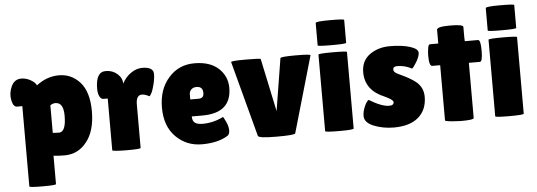

<svg xmlns="http://www.w3.org/2000/svg" viewBox="-54 -874 3431 1227"><g transform="rotate(-5 1661.0 -260.0)"><path d="M260 0V182Q260 189 175 189Q89 189 89 182V-333H55Q31 -333 22 -377Q13 -422 33 -465Q53 -509 97 -509Q124 -509 148.5 -497Q173 -485 185 -471Q194 -459 194 -457Q261 -509 339 -509Q418 -509 473 -449Q529 -387 529 -262Q529 -136 473 -66Q418 4 331 4Q288 4 260 0ZM301 -334Q285 -334 268 -323V-146Q283 -144 312 -144Q353 -149 353 -249Q353 -334 301 -334Z M819 -280V-1Q819 6 728 6Q637 5 637 -2V-334H610Q594 -334 584.5 -353Q575 -372 575 -402Q575 -510 639 -510Q683 -510 713.5 -483Q744 -456 744 -420Q765 -461 800.5 -485.5Q836 -510 873 -510Q931 -510 943 -480Q950 -460 937 -401Q926 -358 917 -343Q907 -325 905 -325Q904 -325 887 -333Q872 -340 857 -340Q819 -340 819 -280Z M1231 -173H1162Q1162 -144 1178 -132Q1194 -120 1227 -120Q1296 -120 1360 -152Q1361 -153 1363 -149.5Q1365 -146 1369 -138Q1392 -97 1392.5 -66Q1393 -35 1374 -27Q1312 10 1212 10Q1113 10 1045 -58Q977 -126 977 -245Q977 -364 1043 -437Q1107 -510 1208 -510Q1308 -510 1363 -459Q1417 -408 1417 -335Q1417 -173 1231 -173ZM1162 -313V-282H1216Q1249 -282 1249 -316Q1249 -358 1208 -358Q1188 -358 1175 -346Q1162 -334 1162 -313Z M1572 -12 1443 -497Q1440 -505 1537 -505Q1633 -505 1633 -500L1705 -160L1759 -495Q1762 -504 1858 -504Q1955 -504 1952 -496L1811 -7Q1804 3 1692 3Q1579 3 1572 -12Z M2186 -497V-6Q2186 2 2095 2Q2003 2 2003 -5V-496Q2003 -503 2095 -503Q2186 -503 2186 -497ZM2186 -703V-556Q2186 -549 2095 -549Q2003 -549 2003 -555V-699Q2003 -709 2095 -709Q2186 -709 2186 -703Z M2256 -80Q2256 -107 2269 -138.5Q2282 -170 2297 -180Q2377 -131 2425 -131Q2455 -131 2455 -152Q2455 -167 2403 -191Q2278 -242 2278 -358Q2278 -432 2332 -471Q2386 -510 2462 -510Q2539 -510 2590 -494Q2642 -478 2642 -452Q2642 -430 2621 -394Q2599 -358 2591 -355Q2547 -379 2498 -379Q2471 -379 2471 -360Q2471 -348 2481.5 -339.5Q2492 -331 2520 -319Q2574 -294 2608 -268Q2656 -230 2656 -169Q2656 -86 2601.5 -38Q2547 10 2443 10Q2373 10 2314 -14Q2256 -38 2256 -80Z M2956 -360V-6Q2956 6 2872 6Q2772 2 2772 -7V-361H2721Q2701 -361 2701 -430Q2701 -451 2705 -474Q2708 -500 2719 -500H2772V-588Q2772 -608 2857 -608Q2941 -608 2941 -592V-528L2942 -500H3027Q3044 -500 3044 -430Q3044 -360 3027 -360Z M3277 -497V-6Q3277 2 3186 2Q3094 2 3094 -5V-496Q3094 -503 3186 -503Q3277 -503 3277 -497ZM3277 -703V-556Q3277 -549 3186 -549Q3094 -549 3094 -555V-699Q3094 -709 3186 -709Q3277 -709 3277 -703Z"/></g></svg>

Font: FC Lilita One
Style: Regular
Weight: 400
Designer: Juan Montoreano
Foundry: Juan Montoreano
Version: Version 1.002